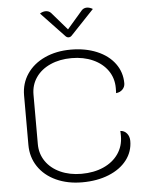

<svg xmlns="http://www.w3.org/2000/svg" viewBox="-61 -976 796 1035"><g transform="rotate(-5 337.0 -459.0)"><path d="M70 -217V-485Q70 -550 104.5 -601Q139 -652 201 -680.5Q263 -709 342 -709Q421 -709 483 -683Q545 -657 579.5 -610Q614 -563 614 -503Q614 -484 600.5 -470Q587 -456 565 -454Q566 -458 566 -482Q566 -535 537.5 -576Q509 -617 458 -640Q407 -663 342 -663Q278 -663 227.5 -640.5Q177 -618 149 -577.5Q121 -537 121 -485V-217Q121 -165 149 -124Q177 -83 227.5 -60Q278 -37 342 -37Q409 -37 461 -60Q513 -83 542 -125Q571 -167 571 -221Q571 -244 570 -249Q592 -248 605.5 -231.5Q619 -215 619 -191Q619 -133 584 -87.5Q549 -42 486 -16.5Q423 9 342 9Q263 9 201 -19.5Q139 -48 104.5 -99.5Q70 -151 70 -217ZM420 -915Q431 -927 448 -927Q463 -927 480 -917L353 -783Q346 -776 337 -776Q328 -776 321 -783L194 -917Q209 -927 225 -927Q243 -927 254 -915L337 -819Z"/></g></svg>

Font: K2D Thin
Style: Regular
Weight: 100
Designer: Katatrad Aksorn Co.,Ltd.
Foundry: Cadson Demak Co.,Ltd.
Version: Version 1.000; ttfautohint (v1.6)